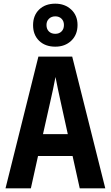

<svg xmlns="http://www.w3.org/2000/svg" viewBox="-20 -1025 603 1045"><path d="M10 0 189 -717H373L553 0H414L375 -176H187L148 0ZM254 -473 214 -295H349L310 -472Q303 -504 295.5 -539Q288 -574 282 -606Q276 -574 268.5 -538.5Q261 -503 254 -473ZM281 -771Q226 -771 193 -803Q160 -835 160 -888Q160 -941 193 -973Q226 -1005 281 -1005Q333 -1005 367.5 -973Q402 -941 402 -889Q402 -836 368 -803.5Q334 -771 281 -771ZM281 -841Q302 -841 315 -854Q328 -867 328 -889Q328 -910 315 -923Q302 -936 281 -936Q260 -936 246.5 -923Q233 -910 233 -889Q233 -867 246 -854Q259 -841 281 -841Z"/></svg>

Font: Noto Sans Mono SemiCondensed
Style: Bold
Weight: 700
Width: 4
Designer: Monotype Design Team
Foundry: Monotype Imaging Inc.
Version: Version 2.014